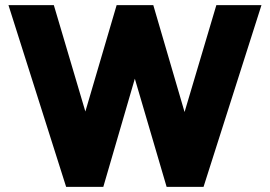

<svg xmlns="http://www.w3.org/2000/svg" viewBox="-20 -729 1052 749"><path d="M700 -292 824 -709H1000L774 0H630L506 -422L383 0H238L13 -709H190L313 -294L435 -709H578Z"/></svg>

Font: Outfit Extra Bold
Style: Regular
Weight: 800
Designer: Rodrigo Fuenzalida
Foundry: fragTYPE
Version: Version 1.000